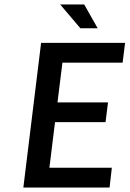

<svg xmlns="http://www.w3.org/2000/svg" viewBox="-20 -840 577 855"><path d="M468 -5 478 -93H200L225 -296H450L461 -384H236L258 -561H526L537 -649H163L84 -5ZM415 -714 355 -820H248L338 -714Z"/></svg>

Font: Falling Sky
Style: LightObl
Weight: 400
Designer: Paul D. Hunt
Foundry: Adobe Systems Incorporated
Version: Version 1.02